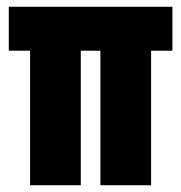

<svg xmlns="http://www.w3.org/2000/svg" viewBox="-20 -548 536 568"><path d="M69 0V-483H219V0ZM277 0V-483H427V0ZM6 -398V-528H490V-398Z"/></svg>

Font: Bricolage Grotesque 72pt Condensed ExtraBold
Style: Regular
Weight: 800
Width: 3
Designer: Mathieu Triay
Foundry: Atelier Triay
Version: Version 1.001;gftools[0.9.33.dev8+g029e19f]